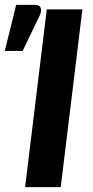

<svg xmlns="http://www.w3.org/2000/svg" viewBox="-64 -764 378 784"><path d="M0 0ZM184 0H38.5L127 -725.5H272.5ZM-44.5 -556 2 -744H79.5Q97 -744 102 -732.2Q107 -720.5 98.5 -701.5L28.5 -556Z"/></svg>

Font: Lato Heavy
Style: Italic
Weight: 800
Italic angle: -7°
Designer: Lukasz Dziedzic
Foundry: tyPoland Lukasz Dziedzic
Version: Version 2.007; 2014-02-27